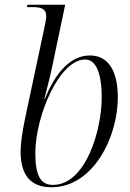

<svg xmlns="http://www.w3.org/2000/svg" viewBox="-20 -780 550 810"><path d="M197 10C374 10 477 -203 477 -368C477 -483 436 -546 359 -546C281 -546 216 -479 169 -362H167C175 -394 196 -474 204 -517L255 -760H96L93 -750H118C153 -750 175 -743 175 -712C175 -703 172 -684 166 -657L87 -286C76 -233 67 -181 67 -140C67 -44 107 10 197 10ZM203 0C151 0 129 -40 129 -133C129 -292 231 -529 339 -529C383 -529 409 -477 409 -368C409 -231 342 0 203 0Z"/></svg>

Font: Noto Serif Display Light
Style: Italic
Weight: 300
Italic angle: -12°
Designer: Monotype Design Team
Foundry: Monotype Imaging Inc.
Version: Version 2.009